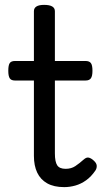

<svg xmlns="http://www.w3.org/2000/svg" viewBox="-20 -750 428 787"><path d="M243 17Q201 17 173.5 1.5Q146 -14 132.5 -42.5Q119 -71 119 -111V-420H41Q26 -420 20 -429Q14 -438 14 -460Q14 -483 20 -491.5Q26 -500 41 -500H119V-704Q119 -717 129.5 -723.5Q140 -730 161 -730Q183 -730 194 -723.5Q205 -717 205 -704V-500H331Q346 -500 352.5 -491.5Q359 -483 359 -460Q359 -438 352.5 -429Q346 -420 331 -420H205V-121Q205 -87 214.5 -72.5Q224 -58 249 -58Q272 -58 288.5 -69Q305 -80 323 -96Q335 -107 345.5 -103.5Q356 -100 365 -91Q376 -81 376.5 -70.5Q377 -60 371 -51Q354 -26 333 -11Q312 4 289 10.5Q266 17 243 17Z"/></svg>

Font: Playwrite CL
Style: Regular
Weight: 400
Designer: Veronika Burian, José Scaglione
Foundry: TypeTogether
Version: Version 1.002